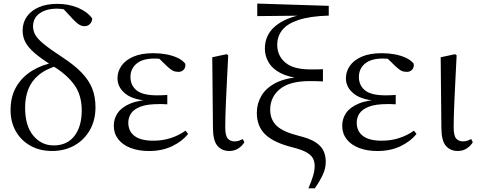

<svg xmlns="http://www.w3.org/2000/svg" viewBox="-20 -827 2674 1070"><path d="M270.4 14.4Q201.8 14.4 149.5 -14.9Q97.2 -44.3 68.1 -95.6Q38.9 -146.9 38.9 -213.3Q38.9 -289.5 71.1 -344.1Q103.2 -398.7 158.8 -432.8Q214.4 -467 285.5 -479.7V-487.2L306.2 -463.1Q236.9 -443.5 195.8 -409Q154.7 -374.6 137.3 -328.6Q119.9 -282.6 119.9 -227.5Q119.9 -125.9 165.3 -71.3Q210.7 -16.6 279.1 -16.6Q354 -16.6 394.8 -69.4Q435.5 -122.1 435.5 -211.8Q435.5 -297.6 393.4 -355.1Q351.3 -412.6 277.4 -457.5Q209.4 -499.6 172.3 -532Q135.3 -564.3 120.7 -593.6Q106.1 -622.9 106.1 -656.9Q106.1 -701.6 130.1 -735.1Q154 -768.6 197.1 -787Q240.2 -805.5 298.3 -805.5Q362.9 -805.5 414.6 -783.7Q466.3 -761.9 493.8 -724.3Q493.6 -706.4 481.6 -693.7Q469.6 -681 450.8 -681Q435.5 -681 419.8 -690.8Q404.1 -700.5 386.3 -720.5L325.2 -785.9L383.8 -777.9L388.2 -755.9Q369.6 -767.3 346.6 -773Q323.5 -778.7 297.7 -778.7Q237.5 -778.7 200.9 -752.6Q164.2 -726.5 164.2 -680.2Q164.2 -655.4 176.6 -633Q188.9 -610.5 224.1 -581.6Q259.3 -552.7 327.8 -507.8Q395 -463.9 435.3 -421.8Q475.7 -379.6 493.9 -333.6Q512.1 -287.5 512.1 -229.1Q512.1 -157.2 480.8 -102.2Q449.5 -47.2 394.8 -16.4Q340.1 14.4 270.4 14.4Z M810.3 14.6Q752 14.6 707.7 -2.5Q663.3 -19.6 638.7 -51.5Q614.1 -83.4 614.1 -126.7Q614.1 -165.3 635.9 -197.3Q657.7 -229.3 705.5 -249.5Q753.3 -269.8 830.7 -271.6V-263.4Q727.9 -266.8 681.3 -302.9Q634.7 -339 634.7 -390.7Q634.7 -428.3 656.7 -460Q678.6 -491.8 723.1 -511.2Q767.6 -530.6 834.8 -530.6Q870.9 -530.6 905.4 -524.4Q940 -518.1 968.3 -505.3Q996.6 -492.4 1012.6 -471.9Q1015.2 -450.8 1003.8 -438.7Q992.5 -426.5 974.6 -426.5Q957.7 -426.5 944.7 -432.4Q931.7 -438.4 911.9 -456.8L854.6 -512.6L910.7 -511.5L920 -491.9Q894.4 -496.3 876.7 -498.5Q859.1 -500.7 839.7 -500.7Q775 -500.7 741 -472.4Q707.1 -444.1 707.1 -397.6Q707.1 -351.6 741 -323.6Q774.8 -295.7 856.2 -295.7Q868.3 -295.7 881.2 -296.2Q894.1 -296.7 912.3 -297.7V-245.7Q892.9 -246.9 883.4 -246.9Q874 -246.9 865.6 -246.9Q800.1 -246.9 763.1 -232.6Q726.1 -218.4 710.6 -195.2Q695 -172 695 -143.3Q695 -95.8 729.7 -69.3Q764.4 -42.9 834.6 -42.9Q885.3 -42.9 930.3 -57.2Q975.3 -71.5 1013.9 -98.8L1028.3 -80.5Q994.8 -38.9 938.8 -12.1Q882.9 14.6 810.3 14.6Z M1257.8 14.4Q1216.3 14.4 1191.7 -14.5Q1167.2 -43.4 1166.8 -111.9L1162.9 -507.9L1243 -525L1251.8 -518.8Q1247.3 -430.3 1244.2 -367.2Q1241.1 -304.2 1239.1 -259Q1237.1 -213.9 1236.2 -180.2Q1235.3 -146.5 1235.3 -117.6Q1235.3 -70.5 1249.4 -54.8Q1263.4 -39.1 1287 -39.1Q1301.8 -39.1 1312.5 -43.2Q1323.3 -47.3 1332.9 -52L1341.8 -34.8Q1332.5 -16.9 1310.5 -1.3Q1288.5 14.4 1257.8 14.4Z M1698.8 222.7Q1715.2 184.3 1724.4 154.3Q1733.6 124.2 1733.6 98.2Q1733.6 75.7 1725.1 57.6Q1716.6 39.4 1690.4 23.4Q1664.1 7.5 1610.3 -5.8Q1505.8 -32.2 1458.6 -77.4Q1411.3 -122.6 1411.3 -198.4Q1411.3 -249.3 1436.6 -292.9Q1462 -336.5 1516.8 -364.9Q1571.6 -393.3 1658.8 -398L1657.6 -389.7Q1587.2 -396.8 1542.4 -420.4Q1497.6 -443.9 1476.8 -479.6Q1456.1 -515.2 1456.1 -556.1Q1456.1 -633 1514.7 -681.8Q1573.4 -730.5 1673.9 -746.8L1664.7 -732V-739.8L1413.7 -737.2V-807.1L1812.1 -794.5V-740.1Q1707.8 -736.9 1644.6 -716.1Q1581.3 -695.2 1553.2 -660Q1525 -624.8 1525 -577.3Q1525 -517.2 1569.6 -478.7Q1614.1 -440.2 1709.7 -440.2Q1722.1 -440.2 1742.8 -440.2Q1763.5 -440.2 1779.7 -441.2V-373.3Q1759.4 -374.3 1739.2 -374.7Q1719.1 -375.1 1705.9 -375.1Q1594.2 -375.1 1540 -330.7Q1485.8 -286.4 1485.8 -215.9Q1485.8 -160.6 1521.5 -126.3Q1557.2 -92 1645.7 -69.9Q1707.5 -54.9 1739.4 -33.6Q1771.4 -12.2 1783.4 14.7Q1795.4 41.6 1795.4 74.4Q1795.4 110.8 1779.6 145.3Q1763.9 179.8 1734.5 222.7Z M2083.3 14.6Q2025 14.6 1980.7 -2.5Q1936.3 -19.6 1911.7 -51.5Q1887.1 -83.4 1887.1 -126.7Q1887.1 -165.3 1908.9 -197.3Q1930.7 -229.3 1978.5 -249.5Q2026.3 -269.8 2103.7 -271.6V-263.4Q2000.9 -266.8 1954.3 -302.9Q1907.7 -339 1907.7 -390.7Q1907.7 -428.3 1929.7 -460Q1951.6 -491.8 1996.1 -511.2Q2040.6 -530.6 2107.8 -530.6Q2143.9 -530.6 2178.4 -524.4Q2213 -518.1 2241.3 -505.3Q2269.6 -492.4 2285.6 -471.9Q2288.2 -450.8 2276.8 -438.7Q2265.5 -426.5 2247.6 -426.5Q2230.7 -426.5 2217.7 -432.4Q2204.7 -438.4 2184.9 -456.8L2127.6 -512.6L2183.7 -511.5L2193 -491.9Q2167.4 -496.3 2149.7 -498.5Q2132.1 -500.7 2112.7 -500.7Q2048 -500.7 2014 -472.4Q1980.1 -444.1 1980.1 -397.6Q1980.1 -351.6 2014 -323.6Q2047.8 -295.7 2129.2 -295.7Q2141.3 -295.7 2154.2 -296.2Q2167.1 -296.7 2185.3 -297.7V-245.7Q2165.9 -246.9 2156.4 -246.9Q2147 -246.9 2138.6 -246.9Q2073.1 -246.9 2036.1 -232.6Q1999.1 -218.4 1983.6 -195.2Q1968 -172 1968 -143.3Q1968 -95.8 2002.7 -69.3Q2037.4 -42.9 2107.6 -42.9Q2158.3 -42.9 2203.3 -57.2Q2248.3 -71.5 2286.9 -98.8L2301.3 -80.5Q2267.8 -38.9 2211.8 -12.1Q2155.9 14.6 2083.3 14.6Z M2530.8 14.4Q2489.3 14.4 2464.7 -14.5Q2440.2 -43.4 2439.8 -111.9L2435.9 -507.9L2516 -525L2524.8 -518.8Q2520.3 -430.3 2517.2 -367.2Q2514.1 -304.2 2512.1 -259Q2510.1 -213.9 2509.2 -180.2Q2508.3 -146.5 2508.3 -117.6Q2508.3 -70.5 2522.4 -54.8Q2536.4 -39.1 2560 -39.1Q2574.8 -39.1 2585.5 -43.2Q2596.3 -47.3 2605.9 -52L2614.8 -34.8Q2605.5 -16.9 2583.5 -1.3Q2561.5 14.4 2530.8 14.4Z"/></svg>

Font: Noto Serif TC
Style: Regular
Weight: 200
Designer: Ryoko NISHIZUKA 西塚涼子 (kana & ideographs); Frank Grießhammer (Latin, Greek & Cyrillic); Wenlong ZHANG 张文龙 (bopomofo); San
Foundry: Adobe
Version: Version 2.001;hotconv 1.1.0;makeotfexe 2.6.0